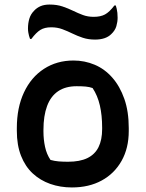

<svg xmlns="http://www.w3.org/2000/svg" viewBox="-20 -813 640 844"><path d="M303 -547Q352 -547 396 -528.5Q440 -510 473.5 -472Q507 -434 526.5 -378.5Q546 -323 546 -250V-237Q546 -162 514.5 -106Q483 -50 427 -19.5Q371 11 296 11Q245 11 201 -4.5Q157 -20 124 -50.5Q91 -81 72.5 -128Q54 -175 54 -238V-250Q54 -340 85.5 -407Q117 -474 173.5 -510.5Q230 -547 303 -547ZM317 -434Q268 -434 235.5 -412Q203 -390 187 -347Q171 -304 171 -242V-235Q171 -200 178 -167.5Q185 -135 202 -110Q220 -105 238 -103.5Q256 -102 279 -102Q331 -102 364 -118Q397 -134 413 -166Q429 -198 429 -246V-252Q429 -306 419 -349.5Q409 -393 387 -426Q373 -431 356.5 -432.5Q340 -434 317 -434ZM392 -739Q422 -739 441.5 -749.5Q461 -760 483 -789H489Q491 -783 493 -774.5Q495 -766 496 -756.5Q497 -747 497 -735Q497 -717 491.5 -698Q486 -679 469 -663Q457 -651 439 -645Q421 -639 398 -639Q368 -639 344 -647Q320 -655 298.5 -665.5Q277 -676 254.5 -684.5Q232 -693 205 -693Q176 -693 157.5 -681.5Q139 -670 118 -642H112Q109 -650 107.5 -656Q106 -662 104.5 -670Q103 -678 103 -688Q103 -711 109 -731Q115 -751 130 -766Q142 -779 158.5 -786Q175 -793 198 -793Q230 -793 255 -784.5Q280 -776 301.5 -765.5Q323 -755 344.5 -747Q366 -739 392 -739Z"/></svg>

Font: Recursive Monospace Casual SemiBold
Style: Regular
Weight: 600
Version: Version 1.047